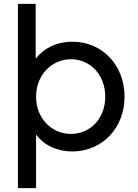

<svg xmlns="http://www.w3.org/2000/svg" viewBox="-20 -765 709 985"><path d="M72 200H165V-75C206 -19 274 12 351 12C505 12 619 -109 619 -269C619 -430 505 -551 352 -551C271 -551 205 -518 163 -464V-745H72ZM165 -269C165 -378 243 -461 344 -461C445 -461 520 -379 520 -269C520 -160 446 -78 344 -78C243 -78 165 -160 165 -269Z"/></svg>

Font: Mluvka Medium
Style: Regular
Weight: 500
Designer: Modified by Jiří Krblich, Original typeface by Gumpita Rahayu
Foundry: Gumpita Rahayu & Jiří Krblich
Version: Version 2.000;Glyphs 3.1.1 (3134)